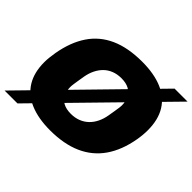

<svg xmlns="http://www.w3.org/2000/svg" viewBox="-172 -945 1202 1202"><g transform="rotate(45 429.5 -343.5)"><path d="M377 12Q273 12 199.5 -19Q126 -50 88 -111.5Q50 -173 50 -264Q50 -285 52.5 -307.5Q55 -330 59 -354Q79 -468 131 -545Q183 -622 270 -661Q357 -700 482 -700Q587 -700 660.5 -669Q734 -638 772 -576Q810 -514 810 -421Q810 -401 808 -379Q806 -357 802 -334Q782 -220 728.5 -143Q675 -66 587.5 -27Q500 12 377 12ZM396 -153Q432 -153 461.5 -164.5Q491 -176 513 -197Q535 -218 549.5 -247.5Q564 -277 570 -312Q575 -341 578 -359.5Q581 -378 582.5 -389Q584 -400 584.5 -406Q585 -412 585 -417Q585 -453 571.5 -479.5Q558 -506 531 -520.5Q504 -535 463 -535Q427 -535 397.5 -523.5Q368 -512 346.5 -491Q325 -470 310.5 -440.5Q296 -411 290 -376Q285 -346 282 -327.5Q279 -309 277.5 -298Q276 -287 275.5 -281Q275 -275 275 -270Q275 -235 288 -208.5Q301 -182 328 -167.5Q355 -153 396 -153ZM0 37 744 -724H859L114 37Z"/></g></svg>

Font: Archivo SemiBold Black
Style: Italic
Weight: 900
Italic angle: -10°
Version: Version 2.001